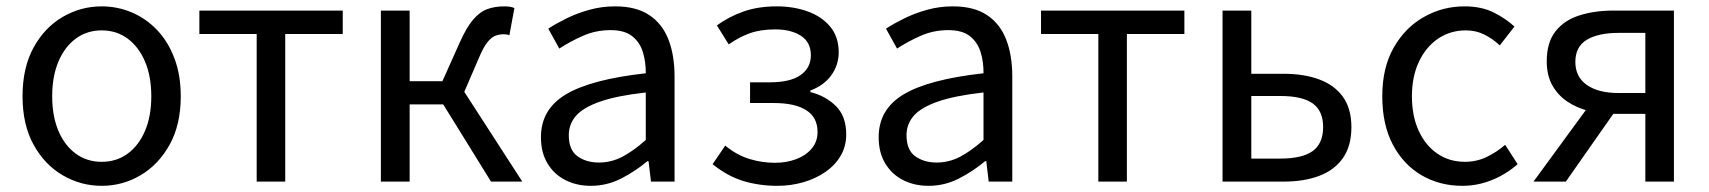

<svg xmlns="http://www.w3.org/2000/svg" viewBox="-20 -577 5430 610"><path d="M303.1 13.4Q236.6 13.4 179 -20.3Q121.4 -54 86.5 -117.6Q51.6 -181.2 51.6 -271Q51.6 -361.9 86.5 -425.7Q121.4 -489.4 179 -523.1Q236.6 -556.8 303.1 -556.8Q352.9 -556.8 398.3 -537.7Q443.7 -518.6 478.8 -481.9Q513.8 -445.3 534 -392.1Q554.3 -338.9 554.3 -271Q554.3 -181.2 519.1 -117.6Q483.8 -54 426.7 -20.3Q369.7 13.4 303.1 13.4ZM303.1 -62.9Q350.2 -62.9 385.7 -88.9Q421.2 -114.9 441 -161.8Q460.7 -208.7 460.7 -271Q460.7 -333.8 441 -380.8Q421.2 -427.8 385.7 -454.2Q350.2 -480.5 303.1 -480.5Q256.1 -480.5 220.6 -454.2Q185.1 -427.8 165.4 -380.8Q145.8 -333.8 145.8 -271Q145.8 -208.7 165.4 -161.8Q185.1 -114.9 220.6 -88.9Q256.1 -62.9 303.1 -62.9Z M795.5 0V-469H613.4V-543.4H1068.9V-469H886.2V0Z M1190.1 0V-543.4H1281.5V-319.1H1385.6L1440.1 -440.8Q1462.2 -490.4 1483.4 -515Q1504.5 -539.6 1528.6 -548.2Q1552.8 -556.8 1582 -556.8Q1591.3 -556.8 1600 -555.6Q1608.6 -554.4 1614.3 -551.2L1598.3 -464.9Q1593.9 -466.9 1590 -467.5Q1586 -468.1 1580 -468.1Q1566 -468.1 1553.4 -463.2Q1540.8 -458.2 1528.2 -442.5Q1515.7 -426.7 1501.7 -393.5L1455.1 -285.2L1639.4 0H1540L1388.2 -245.3H1281.5V0Z M1857.2 13.4Q1811.9 13.4 1776.1 -4.9Q1740.2 -23.2 1719.4 -57.9Q1698.6 -92.5 1698.6 -141.3Q1698.6 -230.1 1778.5 -277.5Q1858.3 -325 2031.7 -344.2Q2032.1 -379.4 2022.8 -410.5Q2013.5 -441.7 1989.2 -461.5Q1964.9 -481.3 1920 -481.3Q1872.6 -481.3 1831.1 -462.8Q1789.7 -444.3 1757 -422.7L1721.9 -486Q1747 -502.3 1779.8 -518.5Q1812.6 -534.7 1851.9 -545.7Q1891.1 -556.8 1934.5 -556.8Q2001.2 -556.8 2042.8 -529.1Q2084.3 -501.4 2103.7 -451.5Q2123.1 -401.6 2123.1 -334V0H2048.2L2040.5 -64.9H2036.7Q1998.6 -32.7 1953.3 -9.7Q1907.9 13.4 1857.2 13.4ZM1882.8 -60.6Q1922 -60.6 1957.3 -79Q1992.5 -97.4 2031.7 -132.4V-283.2Q1940.7 -273.1 1886.8 -254.3Q1833 -235.5 1810 -209.1Q1787.1 -182.6 1787.1 -147.4Q1787.1 -100.4 1814.9 -80.5Q1842.6 -60.6 1882.8 -60.6Z M2449.5 13.4Q2393.3 13.4 2342.7 -1.6Q2292 -16.7 2244 -55.4L2284.1 -114.4Q2321.1 -84.1 2361.1 -71.9Q2401.1 -59.8 2441.9 -59.8Q2479.8 -59.8 2510.4 -71.7Q2541.1 -83.5 2559.2 -105.4Q2577.4 -127.2 2577.4 -157.8Q2577.4 -204.3 2541.3 -227Q2505.1 -249.7 2438.5 -249.7H2363V-315.5H2425.8Q2491.1 -315.5 2523.6 -338.6Q2556.2 -361.8 2556.2 -401.4Q2556.2 -442.7 2524.7 -463.2Q2493.2 -483.6 2443.4 -483.6Q2395.9 -483.6 2362 -471.3Q2328.2 -459.1 2295.2 -436L2257.6 -496.3Q2296.1 -524.3 2342.4 -540.5Q2388.7 -556.8 2448.1 -556.8Q2501 -556.8 2545.7 -540.8Q2590.5 -524.8 2617.5 -492.5Q2644.6 -460.1 2644.6 -410.5Q2644.6 -371 2621.5 -338.4Q2598.4 -305.9 2554.6 -289.4V-284.4Q2602.8 -272.6 2635.6 -240.2Q2668.5 -207.8 2668.5 -149.6Q2668.5 -112.1 2650.7 -81.9Q2633 -51.8 2602.4 -30.7Q2571.8 -9.6 2532.5 1.9Q2493.2 13.4 2449.5 13.4Z M2930.2 13.4Q2884.9 13.4 2849.1 -4.9Q2813.2 -23.2 2792.4 -57.9Q2771.6 -92.5 2771.6 -141.3Q2771.6 -230.1 2851.5 -277.5Q2931.3 -325 3104.7 -344.2Q3105.1 -379.4 3095.8 -410.5Q3086.5 -441.7 3062.2 -461.5Q3037.9 -481.3 2993 -481.3Q2945.6 -481.3 2904.1 -462.8Q2862.7 -444.3 2830 -422.7L2794.9 -486Q2820 -502.3 2852.8 -518.5Q2885.6 -534.7 2924.9 -545.7Q2964.1 -556.8 3007.5 -556.8Q3074.2 -556.8 3115.8 -529.1Q3157.3 -501.4 3176.7 -451.5Q3196.1 -401.6 3196.1 -334V0H3121.2L3113.5 -64.9H3109.7Q3071.6 -32.7 3026.3 -9.7Q2980.9 13.4 2930.2 13.4ZM2955.8 -60.6Q2995 -60.6 3030.3 -79Q3065.5 -97.4 3104.7 -132.4V-283.2Q3013.7 -273.1 2959.8 -254.3Q2906 -235.5 2883 -209.1Q2860.1 -182.6 2860.1 -147.4Q2860.1 -100.4 2887.9 -80.5Q2915.6 -60.6 2955.8 -60.6Z M3469.5 0V-469H3287.4V-543.4H3742.9V-469H3560.2V0Z M3864.1 0V-543.4H3955.5V-342.6H4058Q4122.8 -342.6 4171.1 -324.7Q4219.5 -306.8 4246.5 -269.5Q4273.5 -232.2 4273.5 -173Q4273.5 -113 4246.5 -74.7Q4219.5 -36.4 4171.1 -18.2Q4122.8 0 4058 0ZM3955.5 -73.2H4048.2Q4117.4 -73.2 4150.6 -97.2Q4183.7 -121.3 4183.7 -173.4Q4183.7 -224.7 4150.6 -248.4Q4117.4 -272 4048.2 -272H3955.5Z M4625.9 13.4Q4553.9 13.4 4496.3 -20.3Q4438.7 -54 4405.1 -117.6Q4371.6 -181.2 4371.6 -271Q4371.6 -361.9 4407.9 -425.7Q4444.2 -489.4 4503.9 -523.1Q4563.5 -556.8 4632.8 -556.8Q4686 -556.8 4724.6 -537.8Q4763.1 -518.9 4791.5 -492.7L4745 -432.8Q4721.8 -454.3 4695.4 -467.4Q4669.1 -480.5 4637.1 -480.5Q4587.7 -480.5 4548.9 -454.2Q4510.2 -427.8 4488 -380.8Q4465.8 -333.8 4465.8 -271Q4465.8 -208.7 4487.2 -161.8Q4508.7 -114.9 4546.6 -88.9Q4584.5 -62.9 4634.3 -62.9Q4671.7 -62.9 4704 -78.7Q4736.3 -94.4 4762 -116.9L4801.7 -55.4Q4765.2 -23.3 4719.9 -5Q4674.6 13.4 4625.9 13.4Z M5207.4 0V-215.2H5106.7Q5066.6 -215.2 5028.5 -224.4Q4990.4 -233.7 4960.1 -253.9Q4929.8 -274 4912 -305.7Q4894.1 -337.4 4894.1 -382.3Q4894.1 -442.1 4921.9 -477.4Q4949.6 -512.7 4997.7 -528Q5045.8 -543.4 5106.3 -543.4H5298.2V0ZM5122.2 -281.5H5207.4V-472.5H5122.2Q5057.9 -472.5 5021.4 -450.6Q4985 -428.6 4985 -380.3Q4985 -332.9 5021.4 -307.2Q5057.9 -281.5 5122.2 -281.5ZM4852 0 5043.4 -261.6 5119.3 -234.9 4954.8 0Z"/></svg>

Font: Noto Sans TC Thin
Style: Regular
Weight: 100
Designer: Ryoko NISHIZUKA 西塚涼子 (kana, bopomofo & ideographs); Paul D. Hunt (Latin, Greek & Cyrillic); Sandoll Communications 산돌커뮤니
Foundry: Adobe
Version: Version 2.004-H2;hotconv 1.0.118;makeotfexe 2.5.65603